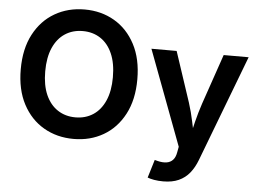

<svg xmlns="http://www.w3.org/2000/svg" viewBox="-60 -816 1486 1104"><g transform="rotate(5 682.5 -264.5)"><path d="M385.3 9.8Q289.1 9.8 212.9 -34.4Q136.7 -78.6 92.5 -162.1Q48.3 -245.6 48.3 -363.3Q48.3 -481.4 92.5 -565.2Q136.7 -648.9 212.9 -693.1Q289.1 -737.3 385.3 -737.3Q481 -737.3 556.9 -693.1Q632.8 -648.9 677 -565.2Q721.2 -481.4 721.2 -363.3Q721.2 -245.6 677 -161.9Q632.8 -78.1 556.9 -34.2Q481 9.8 385.3 9.8ZM385.3 -114.7Q442.9 -114.7 486.8 -143.3Q530.8 -171.9 555.4 -227.5Q580.1 -283.2 580.1 -363.3Q580.1 -444.3 555.4 -500Q530.8 -555.7 486.8 -584.2Q442.9 -612.8 385.3 -612.8Q327.1 -612.8 283 -584Q238.8 -555.2 214.1 -499.5Q189.5 -443.8 189.5 -363.3Q189.5 -283.2 214.1 -227.8Q238.8 -172.4 283 -143.6Q327.1 -114.7 385.3 -114.7ZM829.6 193.8 861.3 89.4 877.9 93.8Q907.2 101.1 929.9 97.7Q952.6 94.2 967 78.6Q981.4 63 986.3 33.7L992.2 2L786.6 -545.9H932.1L1028.3 -255.9Q1045.4 -202.6 1056.2 -149.7Q1066.9 -96.7 1080.6 -40H1046.9Q1060.1 -96.7 1073.2 -149.9Q1086.4 -203.1 1104 -255.9L1203.6 -545.9H1347.7L1114.3 67.4Q1097.7 111.3 1072.3 142.8Q1046.9 174.3 1009.5 191.2Q972.2 208 919.9 208Q892.1 208 867.9 203.9Q843.8 199.7 829.6 193.8Z"/></g></svg>

Font: Inter Cardless
Style: Bold
Weight: 700
Designer: Rasmus Andersson
Foundry: rsms
Version: Version 4.001;git-9221beed3